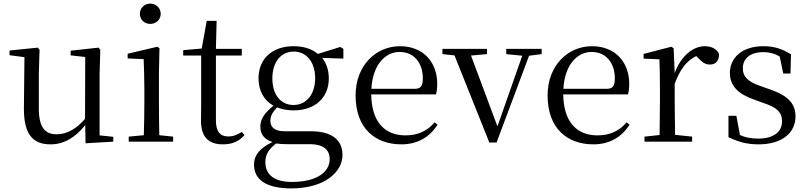

<svg xmlns="http://www.w3.org/2000/svg" viewBox="-20 -788 4491 1068"><path d="M456 9 610 0V-27L534 -35V-380L538 -511L528 -523L373 -506V-480L454 -471L453 -127C407 -73 353 -41 296 -41C231 -41 196 -78 196 -185V-380L200 -511L190 -523L33 -507V-481L116 -470L113 -186C112 -37 166 15 261 15C340 15 403 -28 454 -92Z M816 -655C847 -655 874 -678 874 -711C874 -744 847 -768 816 -768C784 -768 758 -744 758 -711C758 -678 784 -655 816 -655ZM779 0H943V-28L866 -36C865 -92 864 -175 864 -229V-380L867 -520L855 -528L690 -489V-463L779 -459C781 -409 783 -356 783 -289V-229C783 -175 782 -92 780 -36L696 -28V0Z M1221 15C1273 15 1312 -3 1340 -37L1325 -54C1298 -38 1279 -29 1249 -29C1205 -29 1181 -56 1181 -118V-479H1325V-516H1181L1185 -672H1130L1102 -518L999 -509V-479H1099V-207C1099 -171 1098 -150 1098 -118C1098 -28 1137 15 1221 15Z M1613 -204C1540 -204 1495 -263 1495 -352C1495 -442 1542 -501 1614 -501C1685 -501 1733 -443 1733 -353C1733 -264 1685 -204 1613 -204ZM1613 -174C1733 -174 1809 -245 1809 -352C1809 -397 1796 -436 1772 -466L1890 -462V-516L1873 -527L1748 -488C1717 -515 1670 -531 1614 -531C1493 -531 1418 -460 1418 -352C1418 -284 1448 -230 1501 -200C1449 -158 1428 -123 1428 -84C1428 -42 1450 -12 1496 2C1428 34 1393 73 1393 128C1393 205 1451 260 1601 260C1786 260 1885 168 1885 75C1885 -9 1828 -58 1707 -58H1561C1506 -58 1484 -82 1484 -116C1484 -144 1496 -163 1521 -191C1547 -180 1578 -174 1613 -174ZM1516 10C1535 13 1554 14 1580 14H1703C1787 14 1814 52 1814 97C1814 169 1742 224 1603 224C1509 224 1456 186 1456 114C1456 70 1475 43 1516 10Z M2213 15C2303 15 2370 -26 2414 -94L2398 -108C2357 -60 2306 -35 2235 -35C2125 -35 2047 -104 2045 -263H2405C2410 -279 2412 -299 2412 -323C2412 -441 2335 -531 2205 -531C2072 -531 1958 -425 1958 -257C1958 -76 2065 15 2213 15ZM2046 -294C2053 -424 2120 -499 2203 -499C2284 -499 2332 -437 2332 -352C2332 -312 2322 -294 2287 -294Z M2796 -487 2885 -478 2747 -85 2600 -479 2689 -487V-516H2441V-487L2508 -480L2702 5H2742L2923 -478L2993 -487V-516H2796Z M3281 15C3371 15 3438 -26 3482 -94L3466 -108C3425 -60 3374 -35 3303 -35C3193 -35 3115 -104 3113 -263H3473C3478 -279 3480 -299 3480 -323C3480 -441 3403 -531 3273 -531C3140 -531 3026 -425 3026 -257C3026 -76 3133 15 3281 15ZM3114 -294C3121 -424 3188 -499 3271 -499C3352 -499 3400 -437 3400 -352C3400 -312 3390 -294 3355 -294Z M3648 0H3830V-28L3735 -38L3733 -229V-322C3763 -403 3800 -451 3853 -476L3862 -467C3885 -443 3902 -429 3928 -429C3963 -429 3979 -451 3980 -486C3970 -515 3938 -531 3900 -531C3833 -531 3766 -473 3733 -382L3727 -520L3714 -528L3560 -488V-462L3648 -458C3650 -408 3651 -358 3651 -289V-229L3649 -37L3565 -28V0Z M4199 15C4335 15 4405 -53 4405 -140C4405 -210 4366 -255 4265 -290L4214 -308C4141 -333 4112 -360 4112 -408C4112 -461 4151 -498 4227 -498C4259 -498 4287 -491 4317 -474L4337 -379H4377L4380 -486C4330 -516 4287 -531 4227 -531C4107 -531 4040 -466 4040 -382C4040 -307 4091 -264 4172 -235L4224 -216C4305 -190 4330 -162 4330 -113C4330 -56 4285 -17 4197 -17C4155 -17 4124 -24 4096 -37L4076 -144H4032V-25C4086 1 4135 15 4199 15Z"/></svg>

Font: Harano Aji Mincho
Style: Regular
Weight: 400
Foundry: Masamichi Hosoda
Version: HaranoAjiMincho-Regular version 20230610;ttx 4.39.4